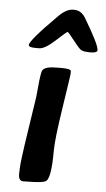

<svg xmlns="http://www.w3.org/2000/svg" viewBox="-53 -781 448 811"><g transform="rotate(5 170.5 -375.5)"><path d="M95.2 -571.3H78.6Q50.3 -571.3 50.3 -581.5Q50.3 -600.6 163.6 -713.9Q195.8 -746.1 224.6 -746.1H228.5Q258.3 -746.1 276.4 -716.3Q341.3 -607.9 341.3 -585Q341.3 -572.8 311.5 -572.8Q281.7 -572.8 271.5 -579.8Q261.2 -586.9 236.8 -618.7Q212.4 -650.4 208.7 -650.4Q205.1 -650.4 162.1 -610.8Q119.1 -571.3 95.2 -571.3ZM236.8 -486.8V-475.1Q236.8 -469.7 215.6 -331.8Q194.3 -193.8 194.3 -145Q194.3 -34.7 174.8 -16.6Q163.1 -5.9 90.3 -5.9L77.6 -5.4Q57.1 -5.4 57.1 -32.7V-44.4L57.6 -49.8V-55.7Q57.6 -83.5 78.9 -221.9Q100.1 -360.4 100.6 -364.7Q107.9 -451.2 113.8 -473.6Q119.6 -496.1 170.9 -496.1L189.5 -496.6H195.8Q236.8 -496.6 236.8 -486.8Z"/></g></svg>

Font: Averia Sans Libre
Style: Bold Italic
Weight: 700
Italic angle: -6.90001°
Version: Version 1.002